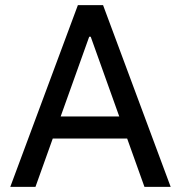

<svg xmlns="http://www.w3.org/2000/svg" viewBox="-20 -727 704 747"><path d="M333 -584H327L118 0H20L283 -707H381L644 0H542ZM511 -188H150V-274H511Z"/></svg>

Font: 42dot Sans Medium
Style: Regular
Weight: 500
Designer: 42dot
Version: Version 1.000